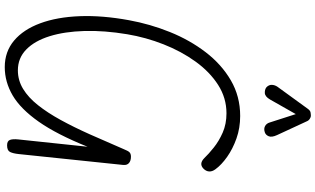

<svg xmlns="http://www.w3.org/2000/svg" viewBox="-286 -1062 1358 827"><g transform="rotate(90 393.5 -649.0)"><path d="M269.5 10Q203 10 155.2 -30.2Q107.5 -70.5 80.8 -142.8Q54 -215 50.2 -312.8Q46.5 -410.5 67.5 -525Q84 -616 118.5 -701.5Q153 -787 205.2 -855.2Q257.5 -923.5 326.5 -963.8Q395.5 -1004 480 -1004Q532 -1004 577 -988Q622 -972 656.2 -947.8Q690.5 -923.5 709.5 -897.5Q720 -883.5 719 -870Q718 -856.5 706.5 -845.5Q685.5 -825.5 661 -850Q644 -868 616.2 -890.2Q588.5 -912.5 551.5 -928.8Q514.5 -945 468.5 -945Q402.5 -945 346.2 -909Q290 -873 245.8 -811.8Q201.5 -750.5 171.5 -674.2Q141.5 -598 128 -517.5Q111.5 -418.5 114 -333Q116.5 -247.5 136.5 -183.2Q156.5 -119 193.5 -82.8Q230.5 -46.5 283.5 -46.5Q326.5 -46.5 363.5 -69Q400.5 -91.5 433.2 -132.8Q466 -174 497 -230.5Q528 -287 558.8 -355.8Q589.5 -424.5 622.5 -501.5Q626 -509.5 628.8 -515.5Q631.5 -521.5 634.8 -525.5Q638 -529.5 643 -531.5Q648 -533.5 655.5 -533.5Q673 -533.5 682.8 -525Q692.5 -516.5 691 -500.5L644 -49.5Q641.5 -26 635.2 -13Q629 0 606.5 0Q588 0 583.2 -12.2Q578.5 -24.5 581 -48L612.5 -346.5Q559.5 -214.5 504.8 -136.5Q450 -58.5 391.8 -24.2Q333.5 10 269.5 10ZM550 -1110Q535 -1105 523.5 -1111.2Q512 -1117.5 508 -1131.5L472 -1243.5L409 -1132.5Q396.5 -1111 381.2 -1110.2Q366 -1109.5 356.5 -1117Q345.5 -1127.5 346 -1140.5Q346.5 -1153.5 354.5 -1165L447.5 -1293Q456 -1305.5 464.2 -1307Q472.5 -1308.5 480 -1308.5Q484.5 -1308.5 492 -1304Q499.5 -1299.5 503 -1291L562.5 -1162.5Q573 -1139.5 567.2 -1126.5Q561.5 -1113.5 550 -1110Z"/></g></svg>

Font: Edu NSW ACT Hand
Style: Regular
Weight: 400
Designer: Tina and Corey Anderson, Eben Sorkin, Mirko Velimirovic
Foundry: Sorkin Type Co.
Version: Version 2.000